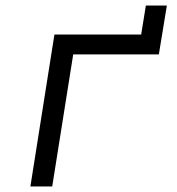

<svg xmlns="http://www.w3.org/2000/svg" viewBox="-20 -675 640 695"><path d="M90 0H169L245 -478H555L584 -655H508L491 -550H177Z"/></svg>

Font: JetBrains Mono Light
Style: Italic
Weight: 336
Italic angle: -9°
Monospace: yes
Designer: Philipp Nurullin, Konstantin Bulenkov
Foundry: JetBrains
Version: Version 2.305